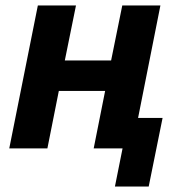

<svg xmlns="http://www.w3.org/2000/svg" viewBox="-20 -545 680 705"><path d="M402 140 430 0H324L366 -211H196L154 0H14L119 -525H259L218 -323H388L429 -525H569L487 -112H577L526 140Z"/></svg>

Font: Aneliza
Style: Bold Italic
Weight: 700
Italic angle: -11.31°
Designer: Mike Abbink, Paul van der Laan, Pieter van Rosmalen
Foundry: Bold Monday
Version: Version 3.0